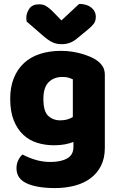

<svg xmlns="http://www.w3.org/2000/svg" viewBox="-20 -760 607 978"><path d="M354 -37Q334 -29 309.5 -24.5Q285 -20 255 -20Q210 -20 169.5 -32.5Q129 -45 98.5 -73.5Q68 -102 50 -147Q32 -192 32 -257Q32 -317 50.5 -362.5Q69 -408 102.5 -439Q136 -470 184 -485.5Q232 -501 291 -501Q319 -501 346 -497Q373 -493 396.5 -486Q420 -479 439 -471Q458 -463 471 -454Q491 -440 502.5 -422.5Q514 -405 514 -378V-7Q514 46 494.5 84.5Q475 123 440.5 148.5Q406 174 359.5 186Q313 198 260 198Q206 198 165 189.5Q124 181 100 165Q64 141 64 97Q64 74 73.5 55Q83 36 95 27Q124 43 160.5 54Q197 65 237 65Q290 65 322 47Q354 29 354 -11ZM351 -164V-356Q340 -361 328.5 -364.5Q317 -368 298 -368Q255 -368 228 -341.5Q201 -315 201 -256Q201 -193 225.5 -170Q250 -147 287 -147Q307 -147 322.5 -151.5Q338 -156 351 -164ZM293 -656 383 -740Q422 -740 445 -721.5Q468 -703 468 -674Q468 -652 456.5 -637.5Q445 -623 420 -603L375 -566Q355 -549 335.5 -542Q316 -535 296 -535Q282 -535 271 -537Q260 -539 248.5 -544Q237 -549 223 -559Q209 -569 190 -586L116 -650Q115 -655 114.5 -659Q114 -663 114 -668Q114 -694 129.5 -716Q145 -738 178 -738Q188 -738 196.5 -736.5Q205 -735 214 -729.5Q223 -724 234 -715Q245 -706 259 -691Z"/></svg>

Font: Baloo 2 Latin ExtraBold
Style: Regular
Weight: 400
Designer: Sarang Kulkarni and Ek Type
Foundry: Ek Type
Version: Version 1.001